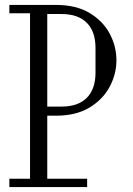

<svg xmlns="http://www.w3.org/2000/svg" viewBox="-20 -760 540 780"><path d="M18 0V-34H102V-706H18V-740H207Q289 -740 343.5 -707.5Q398 -675 425.5 -623.5Q453 -572 453 -515Q453 -459 425.5 -407.5Q398 -356 343.5 -323Q289 -290 207 -290H172V-34H334V0ZM172 -327H230Q297 -327 332.5 -362.5Q368 -398 368 -465V-565Q368 -632 332.5 -667.5Q297 -703 230 -703H172Z"/></svg>

Font: Xanh Mono
Style: Regular
Weight: 400
Monospace: yes
Designer: Lam Bao, Duy Dao
Foundry: Yellow Type Foundry
Version: Version 3.101; ttfautohint (v1.8.3)